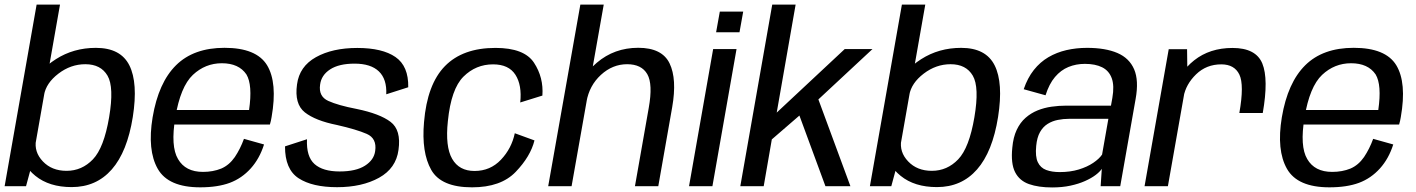

<svg xmlns="http://www.w3.org/2000/svg" viewBox="-27 -805 6123 830"><path d="M-7 0H85.5L110.4 -92L232.4 -785H131.3ZM282.7 3.8Q389.3 3.8 456.2 -72.6Q523.2 -149 547.1 -299.5Q570.2 -446.7 532.3 -522.4Q494.4 -598.1 387.5 -598.1Q290.9 -598.1 214.6 -549.2Q138.3 -500.3 129.2 -447.7L163.4 -394.5Q172.3 -445.9 225.5 -486.6Q278.7 -527.4 341.9 -527.4Q408.8 -527.4 437.8 -477.9Q466.8 -428.4 444.7 -298Q422.3 -165.9 374.7 -116.2Q327.1 -66.5 260.7 -66.5Q197 -66.5 158.3 -107.3Q119.5 -148 128.8 -200.3L75.7 -146.2Q66 -93.5 125.9 -44.9Q185.8 3.8 282.7 3.8Z M838.5 4.8 850.4 -61.9Q774.6 -61.9 742.6 -117.4Q709.9 -172.1 730.9 -297.5Q753 -430.5 806.8 -481.3Q860.4 -531.6 932 -531.6Q1005.4 -531.6 1038.2 -483.3Q1065.4 -438.3 1049.7 -329.6H725.7L714.7 -266.6H1139.7Q1144.3 -281.7 1147.1 -299Q1173.2 -447.6 1127.4 -523.2Q1081.3 -598.3 943.6 -598.3Q810.2 -598.3 734 -523Q658 -447.8 632.7 -297.7Q609.2 -155.6 655 -75.1Q700.5 4.8 838.5 4.8ZM850.4 -61.9 838.5 4.8Q913.9 4.8 966.5 -14.7Q1018.4 -34.1 1057.1 -77.1Q1095.1 -119.4 1114.4 -180.5L1027.6 -204.8Q1011.7 -161.2 988.1 -126Q963.8 -91 929.4 -76.3Q893.9 -61.9 850.4 -61.9Z M1430.2 4.2Q1537.9 4.2 1611.6 -36.6Q1685.2 -77.4 1695.7 -157.1Q1707.9 -243 1661.3 -278.2Q1614.8 -313.5 1514.4 -334.1Q1434.7 -349.4 1392 -368.8Q1349.3 -388.3 1356.8 -439.3Q1362 -480.2 1400.2 -505.1Q1438.4 -529.9 1505.8 -529.9Q1576 -529.9 1610.8 -496.4Q1645.7 -463 1642.8 -397.4L1737.8 -427.8Q1739.5 -519.2 1682.6 -558.5Q1625.8 -597.7 1517.5 -597.7Q1410.1 -597.7 1338.7 -557.8Q1267.3 -517.9 1257 -440.2Q1245.1 -355.4 1290.8 -319.3Q1336.6 -283.3 1429.6 -264.7Q1514.2 -245.5 1558.4 -226.2Q1602.7 -206.8 1594.9 -152.5Q1589.9 -113.6 1550.7 -88.7Q1511.6 -63.8 1441.1 -63.8Q1368.5 -63.8 1332.6 -95.9Q1296.7 -128.1 1300.1 -203.1L1205.1 -172.3Q1204.6 -73.1 1263.9 -34.4Q1323.1 4.2 1430.2 4.2Z M2013.6 4.8Q2138.3 4.8 2202.3 -62Q2266.3 -128.7 2283.5 -198L2198.4 -229Q2184.7 -163.3 2138.6 -114.6Q2092.5 -65.9 2024.4 -65.9Q1957.6 -65.9 1927.5 -118.6Q1897.3 -171.3 1909.1 -281.3Q1923.1 -420.8 1976.6 -473.8Q2030.1 -526.8 2104.5 -526.8Q2172.4 -526.8 2201.2 -481.7Q2230 -436.6 2221.9 -362L2317.7 -391.8Q2323.4 -469.9 2281.4 -533.9Q2239.4 -597.9 2114.8 -597.9Q1973.5 -597.9 1896.5 -519.3Q1819.6 -440.7 1806 -276.9Q1794.5 -146 1837.2 -70.6Q1879.9 4.8 2013.6 4.8Z M2342.8 0H2443.9L2582.9 -785H2481.8ZM2717.8 0H2818.7L2878.9 -342Q2900.1 -463.4 2867.6 -530.9Q2835.1 -598.4 2732.1 -598.4Q2628.6 -598.4 2553.1 -533.9Q2477.7 -469.4 2464.7 -396.7L2508.3 -365.3Q2520.6 -435.3 2570.8 -481.4Q2621 -527.4 2684 -527.4Q2746.5 -527.4 2771.2 -484.4Q2795.9 -441.4 2777.4 -338.3Z M2951.6 0H3052.7L3157 -593H3055.9ZM3084.7 -754.8 3068.7 -665.6H3169.8L3185.8 -754.8Z M3173.3 0H3274.4L3309.5 -202.4L3428.8 -305.5L3541.3 0H3649.3L3510.8 -375.2L3744.8 -593H3624.8L3330.7 -318.3L3412.4 -785H3311.3Z M3733.5 0H3826L3850.9 -92L3972.9 -785H3871.8ZM4023.2 3.8Q4129.8 3.8 4196.7 -72.6Q4263.7 -149 4287.6 -299.5Q4310.7 -446.7 4272.8 -522.4Q4234.9 -598.1 4128 -598.1Q4031.4 -598.1 3955.1 -549.2Q3878.8 -500.3 3869.7 -447.7L3903.9 -394.5Q3912.8 -445.9 3966 -486.6Q4019.2 -527.4 4082.4 -527.4Q4149.3 -527.4 4178.3 -477.9Q4207.3 -428.4 4185.2 -298Q4162.8 -165.9 4115.2 -116.2Q4067.6 -66.5 4001.2 -66.5Q3937.5 -66.5 3898.8 -107.3Q3860 -148 3869.3 -200.3L3816.2 -146.2Q3806.5 -93.5 3866.4 -44.9Q3926.3 3.8 4023.2 3.8Z M4521.2 5.3Q4564.7 5.3 4600.3 -2.4Q4635.9 -10.1 4663.4 -22.4Q4690.8 -34.6 4709.2 -48.5Q4727.5 -62.3 4736 -75.2L4731 0H4815.7L4882.2 -377.2Q4896.6 -457 4875.8 -505.4Q4854.9 -553.9 4803.2 -576Q4751.5 -598.1 4672.4 -598.1Q4625.4 -598.1 4583.2 -588.4Q4540.9 -578.6 4505.1 -557.7Q4469.3 -536.7 4442.2 -502.5Q4415.1 -468.4 4398.4 -419.3L4492.8 -393.1Q4508.3 -442.3 4533.6 -472.1Q4558.8 -501.9 4591.7 -515.4Q4624.6 -528.9 4662.9 -528.9Q4707.9 -528.9 4737.5 -514.1Q4767.2 -499.2 4779 -466.8Q4790.8 -434.4 4781.6 -381.8L4775.6 -348.3H4581.9Q4550.6 -348.3 4518.8 -343.8Q4487 -339.3 4458.2 -327.7Q4429.5 -316 4406.3 -295.6Q4383.1 -275.3 4368.1 -243.5Q4353.1 -211.7 4349.1 -166.6Q4342.2 -98.1 4361.1 -60.9Q4380 -23.7 4421.2 -9.2Q4462.3 5.3 4521.2 5.3ZM4554.1 -61.1Q4520.4 -61.1 4495.7 -70.2Q4471 -79.4 4459.4 -103.8Q4447.8 -128.2 4452.4 -174.1Q4455.8 -210.9 4468.9 -234Q4482 -257.1 4502 -269.5Q4521.9 -281.9 4545.9 -286.6Q4569.8 -291.4 4595.2 -291.4H4764.4L4737.2 -136.8Q4724.7 -118.4 4698.9 -101Q4673.1 -83.5 4636.4 -72.3Q4599.7 -61.1 4554.1 -61.1Z M5330.6 -316.5H5431.8Q5457.5 -463.2 5429.9 -530.5Q5402.2 -597.7 5301 -597.7Q5202.8 -597.7 5135.3 -544.2Q5067.8 -490.7 5054.4 -414.4L5089.4 -386.2Q5099.2 -440.5 5143.6 -483.7Q5188 -526.8 5252.6 -526.8Q5309.4 -526.8 5330.7 -482.6Q5352.1 -438.3 5330.6 -316.5ZM4920.8 0H5021.7L5106.1 -477.8L5104.6 -592.4H5025.3Z M5720 4.8 5731.9 -61.9Q5656.1 -61.9 5624.1 -117.4Q5591.4 -172.1 5612.4 -297.5Q5634.5 -430.5 5688.3 -481.3Q5741.9 -531.6 5813.5 -531.6Q5886.9 -531.6 5919.7 -483.3Q5946.9 -438.3 5931.2 -329.6H5607.2L5596.2 -266.6H6021.2Q6025.8 -281.7 6028.6 -299Q6054.7 -447.6 6008.9 -523.2Q5962.8 -598.3 5825.1 -598.3Q5691.7 -598.3 5615.5 -523Q5539.5 -447.8 5514.2 -297.7Q5490.7 -155.6 5536.5 -75.1Q5582 4.8 5720 4.8ZM5731.9 -61.9 5720 4.8Q5795.4 4.8 5848 -14.7Q5899.9 -34.1 5938.6 -77.1Q5976.6 -119.4 5995.9 -180.5L5909.1 -204.8Q5893.2 -161.2 5869.6 -126Q5845.3 -91 5810.9 -76.3Q5775.4 -61.9 5731.9 -61.9Z"/></svg>

Font: Anybody Thin
Style: Italic
Weight: 100
Italic angle: -10°
Designer: Tyler Finck
Foundry: Etcetera Type Company
Version: Version 1.114;gftools[0.9.25]